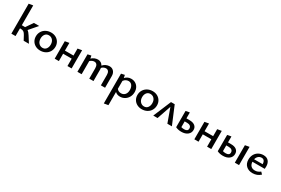

<svg xmlns="http://www.w3.org/2000/svg" viewBox="119 -2166 5711 3902"><g transform="rotate(30 2974.5 -215.0)"><path d="M391 -141 480 0H357L302 -102Q278 -147 252.5 -164Q227 -181 187 -181H166V0H68V-703L166 -719V-255H220Q236 -255 243 -254L356 -418H480L316 -228Q353 -203 391 -141Z M526 -203Q526 -267 556.5 -317.5Q587 -368 640.5 -396.5Q694 -425 761 -425Q823 -425 872.5 -398Q922 -371 950 -323.5Q978 -276 978 -217Q978 -153 948 -102Q918 -51 864.5 -22.5Q811 6 744 6Q682 6 632 -21Q582 -48 554 -95.5Q526 -143 526 -203ZM873 -206Q873 -273 837.5 -313Q802 -353 747 -353Q692 -353 661.5 -313Q631 -273 631 -214Q631 -147 667.5 -106.5Q704 -66 758 -66Q813 -66 843 -106.5Q873 -147 873 -206Z M1482 -427V0H1384V-173H1183V0H1085V-410L1183 -427V-246H1384V-410Z M2267 -271V0H2169V-244Q2169 -295 2148 -323.5Q2127 -352 2088 -352Q2064 -352 2038 -340.5Q2012 -329 1992 -307Q1995 -291 1995 -271V0H1896V-244Q1896 -295 1875 -323.5Q1854 -352 1815 -352Q1790 -352 1763.5 -340.5Q1737 -329 1717 -308V0H1618V-410L1699 -428L1712 -364Q1744 -394 1781.5 -409.5Q1819 -425 1859 -425Q1898 -425 1929 -406Q1960 -387 1977 -353Q2010 -389 2050 -407Q2090 -425 2132 -425Q2191 -425 2229 -383.5Q2267 -342 2267 -271Z M2833 -222Q2833 -158 2804 -105.5Q2775 -53 2725.5 -23.5Q2676 6 2617 6Q2546 6 2503 -37V272L2404 289V-410L2485 -428L2498 -361Q2556 -425 2640 -425Q2697 -425 2741 -398.5Q2785 -372 2809 -326Q2833 -280 2833 -222ZM2727 -212Q2727 -275 2697 -316.5Q2667 -358 2615 -358Q2585 -358 2555.5 -343.5Q2526 -329 2503 -297V-111Q2521 -88 2546 -76Q2571 -64 2601 -64Q2659 -64 2693 -104Q2727 -144 2727 -212Z M2909 -203Q2909 -267 2939.5 -317.5Q2970 -368 3023.5 -396.5Q3077 -425 3144 -425Q3206 -425 3255.5 -398Q3305 -371 3333 -323.5Q3361 -276 3361 -217Q3361 -153 3331 -102Q3301 -51 3247.5 -22.5Q3194 6 3127 6Q3065 6 3015 -21Q2965 -48 2937 -95.5Q2909 -143 2909 -203ZM3256 -206Q3256 -273 3220.5 -313Q3185 -353 3130 -353Q3075 -353 3044.5 -313Q3014 -273 3014 -214Q3014 -147 3050.5 -106.5Q3087 -66 3141 -66Q3196 -66 3226 -106.5Q3256 -147 3256 -206Z M3729 0 3611 -328 3498 0H3398L3573 -418H3660L3835 0Z M4254 -156Q4254 -86 4199.5 -42.5Q4145 1 4052 1Q3978 1 3919 -28V-410L4010 -427V-288H4085Q4165 -288 4209.5 -253Q4254 -218 4254 -156ZM4166 -139Q4166 -176 4140 -196.5Q4114 -217 4067 -217H4010V-82Q4043 -72 4079 -72Q4166 -72 4166 -139Z M4759 -427V0H4661V-173H4460V0H4362V-410L4460 -427V-246H4661V-410Z M5411 -428V0H5312V-410ZM5230 -156Q5230 -86 5175.5 -42.5Q5121 1 5028 1Q4954 1 4895 -28V-410L4986 -427V-288H5061Q5141 -288 5185.5 -253Q5230 -218 5230 -156ZM5142 -139Q5142 -176 5116 -196.5Q5090 -217 5043 -217H4986V-82Q5019 -72 5055 -72Q5142 -72 5142 -139Z M5912 -66Q5835 6 5727 6Q5633 6 5576 -48Q5519 -102 5519 -195Q5519 -262 5548 -314.5Q5577 -367 5628.5 -396Q5680 -425 5743 -425Q5821 -425 5862.5 -378Q5904 -331 5904 -250Q5904 -214 5901 -195H5612Q5616 -132 5649.5 -98.5Q5683 -65 5744 -65Q5809 -65 5868 -112ZM5617 -256H5818Q5816 -306 5795.5 -333Q5775 -360 5736 -360Q5692 -360 5660 -331.5Q5628 -303 5617 -256Z"/></g></svg>

Font: Ysabeau Infant Semibold
Style: Regular
Weight: 600
Designer: Christian Thalmann (Catharsis Fonts)
Version: Version 0.003